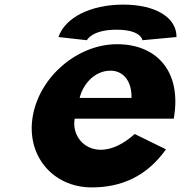

<svg xmlns="http://www.w3.org/2000/svg" viewBox="-20 -799 787 834"><path d="M326 -373.6C339.7 -431.5 389.6 -492 460 -492C520 -492 553.6 -440.2 551.1 -373.6ZM565 -216.9C410 -77.5 285.7 -177.5 304.4 -283.6H734.8C771 -488.8 660.6 -607 488.5 -607C317.5 -607 152.8 -467.3 122.5 -295.4C92.4 -124.8 207.7 15 378.6 15C504.3 15 615.9 -30.6 701 -150.3ZM357.5 -624.3C357.5 -624.3 378.2 -670 486.2 -670C594.2 -670 598.7 -624.3 598.7 -624.3L746.6 -638.1C747.9 -721.4 658.2 -779 515.1 -779C371.9 -779 261.9 -721.4 233.9 -638.1Z"/></svg>

Font: Hussar Wysoki
Style: Obl
Weight: 700
Foundry: Cannot Into Space Fonts
Version: Version 0.92